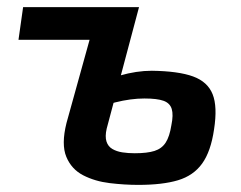

<svg xmlns="http://www.w3.org/2000/svg" viewBox="-20 -511 677 540"><path d="M371 -491 280 -149Q275 -127 279.5 -113Q284 -99 296 -92Q308 -85 324 -82.5Q340 -80 359 -80Q394 -80 414.5 -86.5Q435 -93 446 -110Q457 -127 462 -159Q468 -188 463 -204.5Q458 -221 440 -227.5Q422 -234 386 -234Q348 -234 304 -223Q260 -212 210 -183L221 -256Q270 -285 317 -298.5Q364 -312 407 -312Q482 -311 523 -296Q564 -281 578 -246Q592 -211 582 -147Q573 -85 548.5 -51Q524 -17 480.5 -4Q437 9 369 9Q330 9 288.5 4Q247 -1 214 -18Q181 -35 166.5 -70Q152 -105 167 -165L253 -475ZM371 -491 295 -399H32L45 -491Z"/></svg>

Font: Exo 2 SemiBold
Style: Italic
Weight: 600
Italic angle: -8°
Designer: Natanael Gama
Foundry: Natanael Gama
Version: Version 2.010